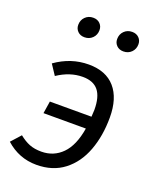

<svg xmlns="http://www.w3.org/2000/svg" viewBox="-143 -845 764 941"><g transform="rotate(20 238.5 -374.5)"><path d="M422 -329Q422 -233 393 -155.5Q364 -78 305.5 -33Q247 12 162 12Q71 12 2 -50L47 -100Q74 -78 100.5 -67.5Q127 -57 163 -57Q227 -57 271 -101.5Q315 -146 330 -238H109L119 -302H336Q338 -328 338 -338Q338 -406 311.5 -438.5Q285 -471 230 -471Q163 -471 99 -428L64 -481Q144 -538 237 -538Q327 -538 374.5 -483.5Q422 -429 422 -329ZM121 -703Q121 -728 137.5 -744.5Q154 -761 179 -761Q201 -761 214.5 -747.5Q228 -734 228 -714Q228 -689 211.5 -672.5Q195 -656 170 -656Q148 -656 134.5 -669.5Q121 -683 121 -703ZM324 -703Q324 -728 340.5 -744.5Q357 -761 382 -761Q404 -761 417.5 -747.5Q431 -734 431 -714Q431 -689 414.5 -672.5Q398 -656 373 -656Q351 -656 337.5 -669.5Q324 -683 324 -703Z"/></g></svg>

Font: FiraGO Book
Style: Italic
Weight: 350
Italic angle: -8°
Designer: bBox Type GmbH
Foundry: bBox Type GmbH
Version: Version 1.001